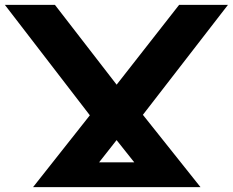

<svg xmlns="http://www.w3.org/2000/svg" viewBox="-24 -770 958 790"><path d="M306 -102H597L577 -41L414 -246H497L331 -35ZM112 0 395 -358 380 -251 -4 -750H202L502 -362L421 -377L713 -750H914L531 -255L511 -364L801 0Z"/></svg>

Font: Unbounded SemiBold
Style: Regular
Weight: 600
Designer: Luke Prowse, Jean-Baptiste Morizot, Fátima Lázaro, Florian Runge
Foundry: NaN
Version: Version 1.700